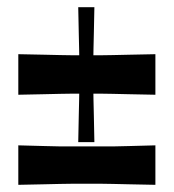

<svg xmlns="http://www.w3.org/2000/svg" viewBox="-20 -600 484 535"><path d="M31 -195Q79 -194 106 -193Q133 -192 150 -192Q167 -192 182.5 -192Q198 -192 222 -192Q247 -192 262.5 -192Q278 -192 294.5 -192Q311 -192 338.5 -193Q366 -194 413 -195V-85Q366 -86 338.5 -86.5Q311 -87 294.5 -87.5Q278 -88 262.5 -88Q247 -88 222 -88Q197 -88 180.5 -88Q164 -88 147 -87.5Q130 -87 103.5 -86.5Q77 -86 31 -85ZM31 -449Q79 -448 106 -447.5Q133 -447 149.5 -446.5Q166 -446 182 -446Q198 -446 222 -446Q246 -446 261.5 -446Q277 -446 294 -446.5Q311 -447 338.5 -447.5Q366 -448 413 -449V-336Q365 -337 338 -337.5Q311 -338 294 -338.5Q277 -339 262 -339Q247 -339 222 -339Q196 -339 180 -339Q164 -339 147 -338.5Q130 -338 103.5 -337.5Q77 -337 31 -336ZM198 -204Q199 -251 199.5 -278Q200 -305 200.5 -321.5Q201 -338 201 -353Q201 -368 201 -393Q201 -416 201 -431.5Q201 -447 200.5 -463.5Q200 -480 199.5 -507Q199 -534 198 -580H243Q242 -534 241.5 -507Q241 -480 240.5 -463.5Q240 -447 240 -432Q240 -417 240 -393Q240 -369 240 -354Q240 -339 240.5 -322Q241 -305 241.5 -278.5Q242 -252 243 -204Z"/></svg>

Font: Ojuju
Style: Bold
Weight: 700
Designer: Chisaokwu Joboson, Mirko Velimirovic
Foundry: Udi Foundry
Version: Version 1.000